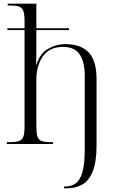

<svg xmlns="http://www.w3.org/2000/svg" viewBox="-20 -780 629 1040"><path d="M327 240V230H335Q368 230 391.5 212Q415 194 427 150Q439 106 439 28V-369Q439 -445 411.5 -485.5Q384 -526 321 -526Q248 -526 212.5 -475Q177 -424 177 -349V-94Q177 -59 182.5 -41Q188 -23 205 -16.5Q222 -10 254 -10H267V0H17V-10H34Q67 -10 84 -16.5Q101 -23 107 -41Q113 -59 113 -94V-617H20V-627H113V-665Q113 -701 107 -719Q101 -737 85 -743.5Q69 -750 39 -750H22V-760H177V-627H354V-617H177V-520Q177 -498 176.5 -477.5Q176 -457 176 -429H178Q195 -489 239.5 -515Q284 -541 334 -541Q418 -541 460.5 -496Q503 -451 503 -352V8Q503 97 482.5 148Q462 199 426 219.5Q390 240 342 240Z"/></svg>

Font: Noto Serif Display Light
Style: Regular
Weight: 300
Designer: Monotype Design Team
Foundry: Monotype Imaging Inc.
Version: Version 2.009